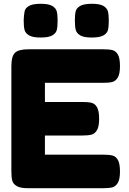

<svg xmlns="http://www.w3.org/2000/svg" viewBox="-20 -993 678 1013"><path d="M105 -885Q106 -917 110 -934Q114 -951 133.5 -962Q153 -973 195 -973Q237 -973 256 -961.5Q275 -950 279.5 -932.5Q284 -915 284 -883Q284 -852 279.5 -834.5Q275 -817 255.5 -806Q236 -795 194 -795Q152 -795 133 -806.5Q114 -818 109.5 -835.5Q105 -853 105 -885ZM375 -885Q375 -917 379.5 -934Q384 -951 403.5 -962Q423 -973 465 -973Q507 -973 526 -961.5Q545 -950 549.5 -932.5Q554 -915 554 -883Q554 -852 549.5 -834.5Q545 -817 525.5 -806Q506 -795 464 -795Q422 -795 403 -806.5Q384 -818 379.5 -835.5Q375 -853 375 -885ZM613 -88Q613 -47 601.5 -28Q590 -9 572.5 -4.5Q555 0 524 0H128Q87 0 68 -11.5Q49 -23 44.5 -40.5Q40 -58 40 -89V-645Q40 -696 59 -714.5Q78 -733 131 -733H525Q556 -733 573.5 -728.5Q591 -724 602 -705Q613 -686 613 -644Q613 -603 601.5 -584Q590 -565 572.5 -560.5Q555 -556 524 -556H217V-455H415Q446 -455 463.5 -450.5Q481 -446 492 -427Q503 -408 503 -366Q503 -325 491.5 -306Q480 -287 462.5 -282.5Q445 -278 413 -278H217V-177H525Q556 -177 573.5 -172.5Q591 -168 602 -149Q613 -130 613 -88Z"/></svg>

Font: Fredoka One
Style: Regular
Weight: 400
Designer: Milena B. Brandão, Ben Nathan
Version: Version 2.000; ttfautohint (v1.5.33-1714) -l 8 -r 50 -G 200 